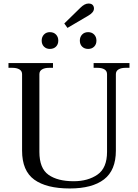

<svg xmlns="http://www.w3.org/2000/svg" viewBox="-20 -1057 782 1087"><path d="M344 -924 435 -1013Q459 -1037 481 -1037Q497 -1037 504.5 -1029Q512 -1021 512 -1009Q512 -987 481 -969L362 -899ZM216 -827Q216 -848 229 -861.5Q242 -875 262 -875Q284 -875 297 -861.5Q310 -848 310 -827Q310 -806 297 -793Q284 -780 262 -780Q242 -780 229 -793Q216 -806 216 -827ZM432 -827Q432 -848 445 -861.5Q458 -875 479 -875Q500 -875 513 -861.5Q526 -848 526 -827Q526 -806 513 -793Q500 -780 479 -780Q458 -780 445 -793Q432 -806 432 -827ZM105 -204V-637Q105 -655 90 -664Q75 -673 51 -673H28V-700H280V-673H257Q233 -673 218 -664Q203 -655 203 -637V-197Q203 -104 254.5 -67.5Q306 -31 397 -31Q478 -31 532 -68.5Q586 -106 586 -197V-637Q586 -655 571.5 -664Q557 -673 532 -673H510V-700H713V-673H690Q666 -673 651 -664Q636 -655 636 -637V-204Q636 -93 569 -41.5Q502 10 375 10Q243 10 174 -40Q105 -90 105 -204Z"/></svg>

Font: TavirajRegular
Style: Regular
Weight: 400
Designer: Katatrad Team
Foundry: CadsonDemak
Version: Version 1.001